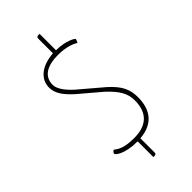

<svg xmlns="http://www.w3.org/2000/svg" viewBox="-265 -798 981 981"><g transform="rotate(-45 225.0 -307.5)"><path d="M171 -407C137 -438 109 -473 109 -504C109 -566 160 -593 236 -593C294 -593 332 -578 349 -566C354 -569 358 -581 358 -587C358 -589 323 -616 246 -617V-736C229 -736 224 -734 224 -721V-617C137 -611 86 -567 86 -507C86 -462 115 -427 158 -388L270 -293C329 -239 350 -200 350 -151C350 -74 314 -17 211 -17C144 -17 114 -33 96 -49C88 -47 82 -37 82 -33C82 -25 119 7 209 7H212V121C231 121 233 118 233 106V6C334 -2 373 -65 373 -151C373 -207 355 -248 297 -300Z"/></g></svg>

Font: Yanone Kaffeesatz Extra Light
Style: Regular
Weight: 200
Designer: Yanone (Cyrillic: Daniel Pouzeot & Huerta Tipografica)
Foundry: Yanone
Version: Version 1.100;PS 001.100;hotconv 1.0.70;makeotf.lib2.5.58329